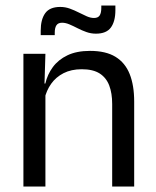

<svg xmlns="http://www.w3.org/2000/svg" viewBox="-20 -686 573 706"><path d="M392.5 0V-303.7Q392.5 -343 381.7 -371.5Q371 -399.9 346.7 -415.7Q322.3 -431.4 280.6 -431.4Q242.1 -431.4 213.8 -417Q185.5 -402.5 168 -377.8Q150.5 -353 143.5 -321.5L129 -378.9H146.7Q154.3 -412.1 174.3 -439.3Q194.3 -466.5 228.1 -482.7Q261.9 -498.9 311 -498.9Q369.2 -498.9 404.7 -477.1Q440.3 -455.2 456.8 -413.8Q473.4 -372.3 473.4 -312.6V0ZM66.1 0V-488.2H147L143.4 -371.1L147 -366.3V0ZM332.7 -562.2Q314.6 -562.2 297.7 -568.2Q280.8 -574.2 265.1 -582.3Q249.4 -590.4 235.2 -596.4Q221 -602.4 208.3 -602.4Q193.8 -602.4 187.6 -593.2Q181.3 -584.1 181.3 -565.4V-556.9H129.7V-573.3Q129.7 -614.4 146.2 -637.4Q162.7 -660.5 201.6 -660.5Q220 -660.5 236.9 -654.3Q253.8 -648.1 269.3 -640.2Q284.8 -632.3 298.9 -626.1Q313 -619.9 325.6 -619.9Q340.5 -619.9 346.5 -629.2Q352.5 -638.5 352.5 -657.3V-665.7H404.3V-648.8Q404.3 -607.4 387.7 -584.8Q371.2 -562.2 332.7 -562.2Z"/></svg>

Font: Anek Gujarati Medium
Style: Regular
Weight: 500
Designer: Mrunmayee Ghaisas (Gujarati), Yesha Goshar (Latin)
Foundry: Ek Type
Version: Version 1.003